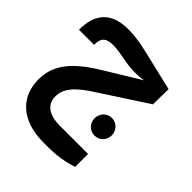

<svg xmlns="http://www.w3.org/2000/svg" viewBox="-214 -685 1106 1106"><g transform="rotate(45 338.5 -132.5)"><path d="M607 -456 353 -516C148 -564 0 -536 0 -333H123C123 -404 154 -426 295 -399C359 -385 412 -383 471 -392L256 -261C96 -164 37 -77 37 35C37 181 142 271 313 271H354C416 271 481 262 543 241V136H313C222 136 175 98 175 35C175 -26 212 -78 331 -152L606 -331L605 -332ZM494 -108C455 -108 424 -77 424 -36C424 4 455 35 494 35C534 35 564 4 564 -36C564 -76 533 -108 494 -108Z"/></g></svg>

Font: Juman SemiBold
Style: Regular
Weight: 600
Designer: Bandar Raffah (Arabic) Julieta Ulanovsky (Latin)
Foundry: Caramella
Version: Version 5.022;PS 005.022;hotconv 1.0.88;makeotf.lib2.5.64775